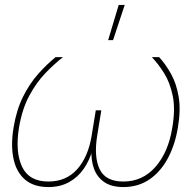

<svg xmlns="http://www.w3.org/2000/svg" viewBox="-20 -755 787 781"><path d="M176.8 5.9Q116.7 5.9 81.3 -24.9Q45.9 -55.7 34.7 -110.4Q23.4 -165 35.2 -236.3Q46.9 -307.6 73.5 -361.1Q100.1 -414.6 135 -453.9Q169.9 -493.2 206.1 -522.5H236.3Q201.2 -495.6 164.6 -457.5Q127.9 -419.4 98.9 -365.2Q69.8 -311 57.1 -234.9Q41.5 -136.7 69.8 -76.7Q98.1 -16.6 176.8 -16.6Q249.5 -16.6 294.2 -66.9Q338.9 -117.2 353 -204.1L369.6 -306.2H392.1L375.5 -204.1Q361.3 -117.2 385.3 -66.9Q409.2 -16.6 481.9 -16.6Q560.5 -16.6 612.8 -76.7Q665 -136.7 680.7 -234.9Q693.8 -311 682.6 -365.2Q671.4 -419.4 647.5 -457.5Q623.5 -495.6 597.7 -522.5H627.4Q654.3 -493.2 676 -453.9Q697.8 -414.6 706.8 -361.1Q715.8 -307.6 703.6 -236.3Q691.9 -165 662.4 -110.4Q632.8 -55.7 587.4 -24.9Q542 5.9 481.9 5.9Q433.6 5.9 404.3 -14.2Q375 -34.2 362.5 -68.4Q350.1 -102.5 352.1 -145H356Q344.2 -102.5 320.6 -68.4Q296.9 -34.2 261 -14.2Q225.1 5.9 176.8 5.9ZM419.9 -591.8 462.9 -734.9H487.3L439.9 -591.8Z"/></svg>

Font: Inter 28pt Thin
Style: Italic
Weight: 250
Italic angle: -9.3988°
Designer: Rasmus Andersson
Foundry: rsms
Version: Version 4.001;git-66647c0bb